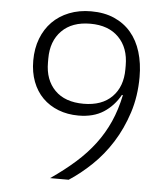

<svg xmlns="http://www.w3.org/2000/svg" viewBox="-51 -756 703 803"><g transform="rotate(5 300.0 -355.0)"><path d="M525 -454Q525 -373 502.5 -303.5Q480 -234 444 -177Q408 -120 361.5 -75.5Q315 -31 267 0H189Q247 -40 292 -80Q337 -120 370.5 -164.5Q404 -209 426.5 -259.5Q449 -310 462 -372L458 -373Q432 -326 389.5 -298.5Q347 -271 284 -271Q238 -271 199.5 -286Q161 -301 133.5 -328.5Q106 -356 91 -395.5Q76 -435 76 -484Q76 -535 92 -576.5Q108 -618 137 -647.5Q166 -677 207.5 -693.5Q249 -710 300 -710Q355 -710 397 -691.5Q439 -673 467.5 -639.5Q496 -606 510.5 -558.5Q525 -511 525 -454ZM301 -322Q378 -322 420.5 -365Q463 -408 463 -481V-497Q463 -571 420 -614.5Q377 -658 301 -658Q224 -658 181 -614.5Q138 -571 138 -498V-481Q138 -408 180.5 -365Q223 -322 301 -322Z"/></g></svg>

Font: IBM Plex Sans Devanagari Light
Style: Regular
Weight: 300
Designer: Mike Abbink, Paul van der Laan, Pieter van Rosmalen, Erin McLaughlin
Foundry: Bold Monday
Version: Version 1.1